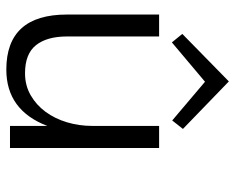

<svg xmlns="http://www.w3.org/2000/svg" viewBox="-86 -622 719 586"><g transform="rotate(90 273.0 -328.5)"><path d="M23.9 -455.1H90.8V-173.8Q90.8 -112.8 117.4 -79.3Q144 -45.9 203.1 -45.9Q240.2 -45.9 270 -63Q299.8 -80.1 320.8 -108.6Q341.8 -137.2 352.8 -174.1Q363.8 -210.9 363.8 -251V-455.1H431.2V0H363.8V-113.8Q315.9 11.2 191.9 11.2Q23.9 11.2 23.9 -173.8ZM373 -527.8 347.2 -495.1 229 -595.2 108.9 -494.1 83 -525.9 228 -668Z"/></g></svg>

Font: Anonymous Pro
Style: Regular
Weight: 400
Monospace: yes
Designer: Mark Simonson
Version: Version 1.002